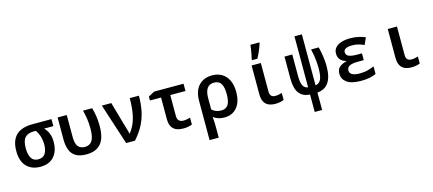

<svg xmlns="http://www.w3.org/2000/svg" viewBox="-67 -1507 5534 2452"><g transform="rotate(-15 2700.0 -280.5)"><path d="M294 10Q180 10 113 -59.5Q46 -129 46 -263Q46 -362 80.5 -423.5Q115 -485 179.5 -513.5Q244 -542 332 -542H586V-449H463Q538 -379 538 -255Q538 -134 475.5 -62Q413 10 294 10ZM293 -89Q356 -89 384.5 -134Q413 -179 413 -253Q413 -311 397.5 -360.5Q382 -410 354 -449H327Q248 -449 210 -407.5Q172 -366 172 -265Q172 -186 200 -137.5Q228 -89 293 -89Z M904 9Q811 9 759.5 -24.5Q708 -58 687.5 -116Q667 -174 667 -246V-542H788V-245Q788 -168 817 -128Q846 -88 909 -88Q973 -88 1004.5 -137Q1036 -186 1036 -298Q1036 -365 1027.5 -422Q1019 -479 1003 -542H1124Q1141 -482 1149.5 -424Q1158 -366 1158 -297Q1158 -139 1094 -65Q1030 9 904 9Z M1428 0 1252 -542H1377L1461 -246Q1467 -226 1475 -199.5Q1483 -173 1490 -147.5Q1497 -122 1501 -106H1505Q1570 -190 1595.5 -294Q1621 -398 1621 -542H1742Q1742 -437 1724 -345.5Q1706 -254 1663.5 -169.5Q1621 -85 1545 0Z M2185 10Q2136 10 2096 -4.5Q2056 -19 2032.5 -57Q2009 -95 2009 -164V-446H1862V-498L1943 -542H2332V-446H2131V-168Q2131 -125 2153 -106Q2175 -87 2210 -87Q2233 -87 2256.5 -91.5Q2280 -96 2300 -102V-11Q2281 -2 2250.5 4Q2220 10 2185 10Z M2467 -274Q2467 -410 2533 -480.5Q2599 -551 2712 -551Q2783 -551 2837.5 -519Q2892 -487 2923.5 -424Q2955 -361 2955 -268Q2955 -135 2893.5 -62.5Q2832 10 2727 10Q2645 10 2589 -31H2581Q2585 -8 2586.5 25.5Q2588 59 2588 101V240H2467ZM2710 -87Q2774 -87 2802.5 -132Q2831 -177 2831 -271Q2831 -365 2802.5 -410Q2774 -455 2710 -455Q2588 -455 2588 -281V-133Q2612 -110 2644 -98.5Q2676 -87 2710 -87Z M3400 10Q3352 10 3314 -5.5Q3276 -21 3254 -59Q3232 -97 3232 -165V-542H3354V-165Q3354 -88 3424 -88Q3448 -88 3471 -92.5Q3494 -97 3513 -103V-11Q3494 -2 3463.5 4Q3433 10 3400 10ZM3254 -621Q3260 -645 3266.5 -677Q3273 -709 3278 -742Q3283 -775 3286 -801H3404V-790Q3393 -754 3371.5 -702Q3350 -650 3325 -606H3254Z M3857 9Q3765 6 3716 -57Q3667 -120 3667 -251V-543H3770V-256Q3770 -173 3790.5 -132Q3811 -91 3857 -86V-760H3955V-86Q4005 -92 4027.5 -139Q4050 -186 4050 -286Q4050 -411 4018 -543H4120Q4138 -469 4146.5 -407Q4155 -345 4155 -287Q4155 -143 4103.5 -70Q4052 3 3955 9V240H3857Z M4536 10Q4406 10 4346.5 -34Q4287 -78 4287 -149Q4287 -209 4323.5 -238.5Q4360 -268 4414 -280V-285Q4365 -298 4338.5 -329Q4312 -360 4312 -409Q4312 -458 4341.5 -489.5Q4371 -521 4421.5 -536.5Q4472 -552 4536 -552Q4593 -552 4643.5 -541Q4694 -530 4735 -512L4694 -421Q4660 -436 4623 -447Q4586 -458 4538 -458Q4424 -458 4424 -396Q4424 -359 4460 -343Q4496 -327 4566 -327H4633V-237H4555Q4478 -237 4443.5 -217.5Q4409 -198 4409 -160Q4409 -86 4544 -86Q4603 -86 4651 -99.5Q4699 -113 4733 -128V-28Q4699 -11 4649.5 -0.5Q4600 10 4536 10Z M5200 10Q5152 10 5114 -5.5Q5076 -21 5054 -59Q5032 -97 5032 -165V-542H5154V-165Q5154 -88 5224 -88Q5248 -88 5271 -92.5Q5294 -97 5313 -103V-11Q5294 -2 5263.5 4Q5233 10 5200 10Z"/></g></svg>

Font: Noto Sans Mono SemiBold
Style: Regular
Weight: 600
Designer: Monotype Design Team
Foundry: Monotype Imaging Inc.
Version: Version 2.014; ttfautohint (v1.8.4.7-5d5b)